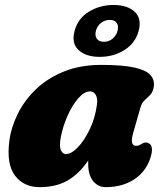

<svg xmlns="http://www.w3.org/2000/svg" viewBox="-20 -756 674 790"><path d="M528 -209Q513 -156 540 -156Q549 -156 554 -159Q559 -162 566.5 -166Q580 -173.5 593 -166Q603 -161 605 -145.2Q607 -129.5 597 -101Q578.5 -48 530.5 -17Q482.5 14 415 14Q383 14 363 -11.2Q343 -36.5 343 -80Q343 -88 343 -95.5Q304.5 -39.5 257.2 -12.8Q210 14 143 14Q78 14 42 -33Q6 -80 18.5 -176.5Q26 -233.5 53.8 -289Q81.5 -344.5 129 -389.8Q176.5 -435 243.8 -462Q311 -489 397 -489Q483 -489 531.2 -478.5Q579.5 -468 598 -448.2Q616.5 -428.5 613 -401Q610 -378.5 598.8 -366.5Q587.5 -354.5 575.5 -344Q563.5 -333.5 558 -314ZM230 -191Q223 -153 230.8 -137.5Q238.5 -122 251 -122Q273.5 -122 300.2 -149.8Q327 -177.5 349.2 -223.8Q371.5 -270 379 -326Q382.5 -351 374 -365.5Q365.5 -380 351 -380Q327 -380 302.2 -351.8Q277.5 -323.5 258.2 -280.2Q239 -237 230 -191ZM390 -522Q334.5 -522 303.8 -549.5Q273 -577 287 -629Q301 -681 346.2 -708.2Q391.5 -735.5 447 -735.5Q504.5 -735.5 534.2 -707.5Q564 -679.5 550.5 -629Q537 -578.5 492.2 -550.2Q447.5 -522 390 -522ZM431.5 -674Q411.5 -674 395.8 -661.8Q380 -649.5 374.5 -629Q369.5 -609 378.5 -596.5Q387.5 -584 407.5 -584Q428 -584 443.2 -596.8Q458.5 -609.5 463.5 -629Q469 -649 460.5 -661.5Q452 -674 431.5 -674Z"/></svg>

Font: Fraunces 9pt SuperSoft Black
Style: Italic
Weight: 900
Italic angle: -16°
Version: Version 1.000;[0bf87f6ff]